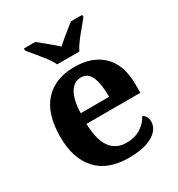

<svg xmlns="http://www.w3.org/2000/svg" viewBox="-183 -884 937 1012"><g transform="rotate(-30 285.5 -378.0)"><path d="M306 10Q179 10 113 -62.5Q47 -135 47 -265Q47 -406 112 -477.5Q177 -549 295 -549Q404 -549 466.5 -488Q529 -427 529 -308V-257H201Q204 -157 238.5 -111Q273 -65 335 -65Q387 -65 423 -88.5Q459 -112 476 -146Q490 -139 496.5 -126.5Q503 -114 503 -97Q503 -69 482 -44.5Q461 -20 417.5 -5Q374 10 306 10ZM376 -321Q376 -398 358 -441Q340 -484 297 -484Q255 -484 230 -442.5Q205 -401 203 -321ZM224 -606Q214 -629 193.5 -655.5Q173 -682 151.5 -708Q130 -734 114 -753V-766H183Q197 -755 216.5 -739Q236 -723 256 -706.5Q276 -690 291 -676Q306 -690 326 -706.5Q346 -723 366 -739Q386 -755 400 -766H469V-753Q454 -734 432 -708Q410 -682 390 -655.5Q370 -629 359 -606Z"/></g></svg>

Font: Noto Serif Armenian
Style: Bold
Weight: 700
Version: Version 2.007